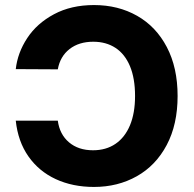

<svg xmlns="http://www.w3.org/2000/svg" viewBox="-20 -737 774 767"><path d="M351.6 -136.7Q403.8 -136.7 441.4 -162.4Q479 -188 499.3 -236.6Q519.5 -285.2 519.5 -353.5Q519.5 -423.8 499.3 -472.4Q479 -521 441.4 -545.7Q403.8 -570.3 352.5 -570.3Q295.4 -570.3 257.8 -541Q220.2 -511.7 210.9 -460L43 -460.9Q50.3 -526.4 88.9 -585Q127.4 -643.6 195.8 -680.2Q264.2 -716.8 355.5 -716.8Q452.1 -716.8 527.8 -673.8Q603.5 -630.9 646.5 -548.8Q689.5 -466.8 689.5 -353.5Q689.5 -239.7 646 -157.7Q602.5 -75.7 526.6 -33Q450.7 9.8 355.5 9.8Q270 9.8 202.6 -21.5Q135.3 -52.7 93.5 -112.3Q51.8 -171.9 43 -254.9H210.9Q218.3 -200.2 255.6 -168.5Q293 -136.7 351.6 -136.7Z"/></svg>

Font: Pretendard JP ExtraBold
Style: Regular
Weight: 800
Designer: Base glyphs from Inter by Rasmus Andersson; Hangeul glyphs from Noto Sans CJK(Source Han Sans) by Jang Soo-young and Kan
Foundry: Kil Hyung-jin
Version: Version 1.309